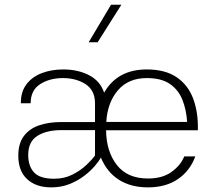

<svg xmlns="http://www.w3.org/2000/svg" viewBox="-20 -789 895 814"><path d="M450.7 -769H494.6L394 -609.9H356ZM57.6 -128.9Q57.6 -181.2 81.3 -212.4Q105 -243.7 145.8 -257.6Q186.5 -271.5 238.3 -271.5H382.8V-351.1Q382.8 -406.2 342.8 -432.1Q302.7 -458 246.6 -458Q190.4 -458 150.1 -432.1Q109.9 -406.2 109.9 -351.1H68.4Q67.9 -399.4 91.8 -431.2Q115.7 -462.9 156.7 -478.8Q197.8 -494.6 248 -494.6Q310.5 -494.6 357.9 -470Q405.3 -445.3 421.4 -396Q477.5 -494.6 602.1 -494.6Q680.7 -494.6 729.2 -461.4Q777.8 -428.2 799.3 -370.1Q820.8 -312 818.8 -236.8H429.7Q430.7 -147 475.3 -89.6Q520 -32.2 607.4 -32.2Q668.9 -32.2 707.5 -60.3Q746.1 -88.4 761.2 -126H808.1Q785.6 -64.5 734.1 -29.5Q682.6 5.4 606.9 5.4Q534.2 5.4 483.4 -27.3Q432.6 -60.1 407.7 -121.1Q399.4 -105.5 381.1 -84.2Q362.8 -63 335.7 -42.5Q308.6 -22 273.7 -8.3Q238.8 5.4 197.3 5.4Q132.8 5.4 95.2 -29.3Q57.6 -64 57.6 -128.9ZM430.7 -272H773.4Q770 -324.2 753.2 -366.2Q736.3 -408.2 700.2 -433.1Q664.1 -458 602.5 -458Q523.9 -458 479.7 -406Q435.5 -354 430.7 -272ZM209.5 -31.2Q252.9 -31.2 287.8 -49.1Q322.8 -66.9 346.9 -90.1Q371.1 -113.3 382.8 -129.4V-237.3H239.3Q177.2 -237.3 138.4 -212.9Q99.6 -188.5 99.6 -131.8Q99.6 -85 124.3 -58.1Q148.9 -31.2 209.5 -31.2Z"/></svg>

Font: Estedad-FD ExtraLight
Style: Regular
Weight: 200
Designer: Amin Abedi
Version: Version 7.3